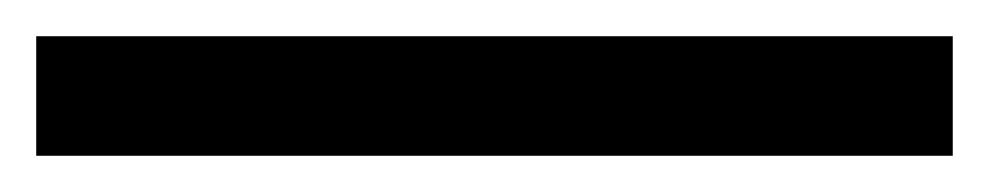

<svg xmlns="http://www.w3.org/2000/svg" viewBox="-23 -846 546 106"><path d="M503 -760H-3V-826H503Z"/></svg>

Font: Noto Sans Deseret
Style: Regular
Weight: 400
Designer: Monotype Design Team
Foundry: Monotype Imaging Inc.
Version: Version 2.001; ttfautohint (v1.8.4.7-5d5b)